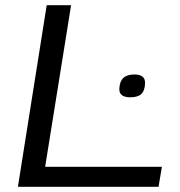

<svg xmlns="http://www.w3.org/2000/svg" viewBox="-20 -720 693 740"><path d="M49 0 160 -700H254L154 -77H604L591 0ZM440 -379Q442 -433 498 -433Q541 -433 539 -398Q538 -370 524.5 -357.5Q511 -345 482 -345Q438 -345 440 -379Z"/></svg>

Font: Georama Extended
Style: Italic
Weight: 400
Width: 7
Italic angle: -9°
Designer: Jean-Baptiste Levee
Foundry: Production Type
Version: Version 1.000